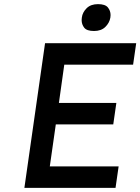

<svg xmlns="http://www.w3.org/2000/svg" viewBox="-20 -909 679 929"><path d="M265 -411H543L528 -307H250L221 -104H554L539 0H98L198 -700H639L624 -596H291ZM435 -759Q400 -759 387.5 -775Q375 -791 375 -812Q375 -818 376 -824Q379 -849 399 -869Q419 -889 454 -889Q489 -889 502 -873Q515 -857 515 -836Q515 -830 514 -824Q510 -799 490 -779Q470 -759 435 -759Z"/></svg>

Font: Lexend
Style: Italic
Weight: 400
Italic angle: -8.13011°
Designer: Bonnie Shaver-Troup, Thomas Jockin
Foundry: Lexend
Version: Version 1.007